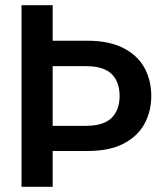

<svg xmlns="http://www.w3.org/2000/svg" viewBox="-20 -720 633 740"><path d="M63 0V-700H183V-563H317Q400 -563 455 -535Q510 -507 536.5 -459Q563 -411 563 -350Q563 -292 537.5 -244Q512 -196 457.5 -167Q403 -138 317 -138H183V0ZM183 -235H310Q380 -235 410.5 -266Q441 -297 441 -350Q441 -404 410.5 -434.5Q380 -465 310 -465H183Z"/></svg>

Font: DM Sans 28pt SemiBold
Style: Regular
Weight: 600
Version: Version 4.004;gftools[0.9.30]